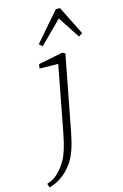

<svg xmlns="http://www.w3.org/2000/svg" viewBox="-223 -818 722 1130"><g transform="rotate(-15 138.0 -253.0)"><path d="M-68 249 -76 225Q-54 218 -38 208.5Q-22 199 -9.5 187Q3 175 15 161Q30 143 44 118.5Q58 94 70 56Q82 18 93 -40L174 -465L184 -440L56 -442L60 -468L209 -498L226 -489L138 -31Q127 27 113 67.5Q99 108 81 136Q63 164 41 186Q20 206 -5 222Q-30 238 -68 249ZM329 -564 231 -714H258L108 -564L89 -582L239 -755H264L352 -579Z"/></g></svg>

Font: Source Serif 4 Light
Style: Italic
Weight: 300
Italic angle: -12°
Designer: Frank Grießhammer
Foundry: Adobe Systems Incorporated
Version: Version 4.004;hotconv 1.0.116;makeotfexe 2.5.65601